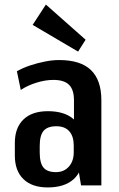

<svg xmlns="http://www.w3.org/2000/svg" viewBox="-20 -812 523 841"><path d="M304 -187V-373Q304 -419 282.5 -440.5Q261 -462 214 -462Q179 -462 140 -450Q101 -438 71 -418L54 -500Q81 -515 112.5 -525.5Q144 -536 177 -542.5Q210 -549 239 -549Q333 -549 378.5 -505Q424 -461 424 -373V0H335ZM189 9Q120 9 82.5 -27.5Q45 -64 45 -131V-186Q45 -252 82.5 -288.5Q120 -325 190 -325Q263 -325 303 -289.5Q343 -254 343 -187V-132Q343 -64 303 -27.5Q263 9 189 9ZM225 -58Q260 -58 281.5 -82Q303 -106 303 -145V-174Q303 -215 283.5 -237Q264 -259 227 -259Q188 -259 171 -239Q154 -219 154 -173V-144Q154 -98 170.5 -78Q187 -58 225 -58ZM355 -638 322 -586 123 -703 181 -792Z"/></svg>

Font: Pathway Extreme Condensed SemiBold
Style: Regular
Weight: 600
Width: 3
Version: Version 1.001;gftools[0.9.26]